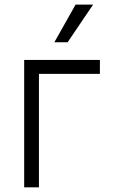

<svg xmlns="http://www.w3.org/2000/svg" viewBox="-20 -802 497 822"><path d="M407.7 -545.5H83.5V0H146.7V-485.8H407.7ZM212.7 -621.1H269.5L378.6 -782.3H303.6Z"/></svg>

Font: Karasuma Gothic
Style: Light
Weight: 300
Designer: Rasmus Andersson / Ryoko Nishizuka
Foundry: rsms
Version: Version 1.00